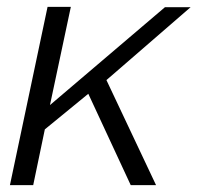

<svg xmlns="http://www.w3.org/2000/svg" viewBox="-20 -541 577 561"><path d="M119 -521H187L126 -234L462 -520H537L291 -307L436 0H362L238 -267L111 -163L77 0H9Z"/></svg>

Font: Raleway
Style: Italic
Weight: 400
Italic angle: -12°
Designer: Matt McInerney, Pablo Impallari, Rodrigo Fuenzalida
Foundry: Matt McInerney, Pablo Impallari, Rodrigo Fuenzalida
Version: Version 4.026